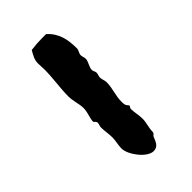

<svg xmlns="http://www.w3.org/2000/svg" viewBox="13 -611 522 522"><g transform="rotate(45 274.0 -350.0)"><path d="M491 -355C491 -373 476 -377 462 -383L456 -389L452 -390C436 -390 423 -396 407 -396C393 -396 379 -392 366 -392C362 -392 360 -396 356 -396C348 -388 344 -388 333 -388C311 -388 291 -397 268 -397C260 -397 254 -393 246 -393C241 -393 236 -396 230 -396C225 -396 221 -392 216 -392C205 -392 193 -402 183 -402C177 -402 172 -399 166 -399C159 -399 153 -405 146 -405C112 -405 82 -399 59 -373V-359C59 -344 60 -330 62 -315C74 -308 85 -301 100 -301C108 -301 116 -302 124 -302C157 -302 190 -296 222 -296C240 -296 256 -303 274 -303C289 -303 306 -295 317 -295C321 -295 322 -302 329 -302C334 -302 339 -299 344 -299C358 -299 371 -302 385 -302C398 -302 411 -298 424 -298C448 -298 491 -330 491 -355Z"/></g></svg>

Font: Margarine
Style: Regular
Weight: 400
Designer: Astigmatic (AOETI)
Foundry: Astigmatic (AOETI)
Version: Version 1.000